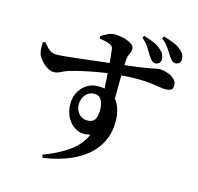

<svg xmlns="http://www.w3.org/2000/svg" viewBox="-130 -995 1260 1222"><g transform="rotate(15 500.0 -384.0)"><path d="M745.8 -715.1Q732.7 -736.3 718.1 -760.6Q703.5 -785 670.6 -815.2L680.5 -828.3Q716.9 -816.7 746.8 -804Q776.6 -791.3 798.4 -770.4Q814.8 -755.4 820.7 -740.9Q826.7 -726.4 826.7 -711.6Q826.7 -696.7 816.7 -687.2Q806.6 -677.7 790.3 -677.7Q777.9 -677.7 767.7 -687.6Q757.4 -697.5 745.8 -715.1ZM870.3 -747.1Q858.4 -766.4 842.8 -790.3Q827.1 -814.2 793 -844.1L802.6 -857.3Q841.7 -845.5 870.7 -833.9Q899.6 -822.4 922.5 -801.5Q938.8 -786.7 944.4 -773.4Q950 -760.1 950 -745.4Q950 -730.7 940 -720.9Q930 -711 915.1 -711Q902.9 -711 892.6 -720.3Q882.2 -729.6 870.3 -747.1ZM65.5 -620.5 80.7 -627.1Q98.5 -607 110.9 -594Q123.3 -581.1 136.3 -575.2Q149.3 -569.3 166.3 -568.6Q182.4 -567.8 220.6 -571.5Q258.8 -575.1 308.9 -580.8Q359 -586.4 410.4 -592.7Q461.7 -598.9 505.6 -604.2Q549.6 -609.5 574.4 -611.7Q654.1 -620.7 701.3 -627.5Q748.4 -634.3 773.4 -639.1Q798.4 -644 808.8 -646.6Q819.3 -649.1 825.3 -649.1Q852.5 -649.1 880.1 -640.1Q907.6 -631.1 926.5 -614.1Q945.3 -597.1 945.3 -573.8Q945.3 -548.8 931.7 -541.8Q918.1 -534.9 895.4 -534.9Q878.8 -534.9 855.8 -539Q832.8 -543.1 799.1 -547.1Q765.3 -551.2 715.2 -552.2Q665.1 -553.2 593.1 -546.6Q525.4 -541.2 465.7 -531.1Q406.1 -521 359.5 -510.5Q313 -500 282.6 -491Q259.1 -484.5 242.3 -476.1Q225.5 -467.7 211.5 -462Q197.6 -456.3 179.8 -456.3Q160.4 -456.3 137.1 -470.9Q113.7 -485.6 95.3 -507.3Q77 -529 71 -548.8Q66.7 -565.6 66 -585Q65.3 -604.4 65.5 -620.5ZM410.2 -738.5 408.6 -752.8Q426.5 -765.8 450 -777.4Q473.5 -789 498.6 -789Q527.2 -789 556.9 -781.1Q586.6 -773.3 606.9 -760.2Q627.3 -747 627.3 -730.2Q627.3 -709.8 618.4 -692.9Q609.4 -676 607.7 -657.5Q605.9 -639.5 604.7 -600.7Q603.5 -561.9 602.9 -512.7Q602.3 -463.5 602.4 -414.1Q602.6 -364.7 603.6 -326.5L523 -404.4Q523 -415.8 521.7 -442Q520.5 -468.2 518.4 -502.1Q516.3 -536 513.9 -571.7Q511.4 -607.5 508.4 -639Q505.5 -670.6 502.3 -690.9Q500.6 -704 495.7 -710.3Q490.8 -716.5 478.8 -721.7Q466.6 -727.3 448.8 -731.5Q431 -735.6 410.2 -738.5ZM480 -442.9Q540.8 -442.9 576.7 -416.7Q612.7 -390.5 628.6 -348.1Q644.6 -305.8 644.6 -256Q644.6 -178.6 614.9 -119.2Q585.2 -59.9 532.2 -17.6Q479.2 24.7 408.4 51Q337.7 77.4 255.8 88.9L247.4 70Q339.1 37.2 410.3 -12.2Q481.5 -61.6 510.7 -132.2Q460.5 -117.9 421.3 -137.2Q382.1 -156.5 359.3 -197.1Q336.5 -237.6 336.5 -287.9Q336.5 -332.1 355.4 -367.1Q374.3 -402.1 406.7 -422.5Q439 -442.9 480 -442.9ZM466.5 -214.2Q502.3 -214.2 516.1 -235.7Q530 -257.2 530 -300.5Q530 -338.2 515.7 -364.1Q501.4 -390.1 469.4 -390.1Q434 -390.1 411.7 -363.9Q389.3 -337.6 389.3 -298.2Q389.3 -264.6 410.9 -239.4Q432.5 -214.2 466.5 -214.2Z"/></g></svg>

Font: Noto Serif HK
Style: Regular
Weight: 200
Designer: Ryoko NISHIZUKA 西塚涼子 (kana & ideographs); Frank Grießhammer (Latin, Greek & Cyrillic); Wenlong ZHANG 张文龙 (bopomofo); San
Foundry: Adobe
Version: Version 2.001;hotconv 1.1.0;makeotfexe 2.6.0